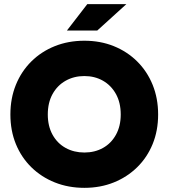

<svg xmlns="http://www.w3.org/2000/svg" viewBox="-20 -894 811 924"><path d="M386 10Q463 10 527.5 -16Q592 -42 640 -89Q688 -136 714.5 -200.5Q741 -265 741 -343Q741 -421 714.5 -486Q688 -551 640 -598.5Q592 -646 527.5 -672Q463 -698 386 -698Q309 -698 244 -672Q179 -646 131 -598.5Q83 -551 56.5 -486Q30 -421 30 -343Q30 -265 56.5 -200.5Q83 -136 131 -89Q179 -42 244 -16Q309 10 386 10ZM386 -160Q336 -160 296 -182Q256 -204 233 -245.5Q210 -287 210 -343Q210 -400 233 -441.5Q256 -483 296 -505.5Q336 -528 386 -528Q436 -528 475.5 -505.5Q515 -483 538 -441.5Q561 -400 561 -343Q561 -287 538 -245.5Q515 -204 475.5 -182Q436 -160 386 -160ZM588 -874H400L302 -747Q302 -747 316.5 -747Q331 -747 353 -747Q375 -747 397 -747Q419 -747 433.5 -747Q448 -747 448 -747Z"/></svg>

Font: Roundo Variable
Style: Regular
Weight: 200
Designer: Shiva Nallaperumal
Foundry: Indian Type Foundry
Version: Version 2.000